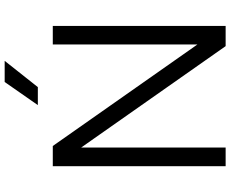

<svg xmlns="http://www.w3.org/2000/svg" viewBox="-102 -884 986 822"><g transform="rotate(-90 391.0 -473.0)"><path d="M90.5 0V-740H177L631.5 -92.5H611.5V-740H691V0H604.5L150 -647.5H170.5V0ZM352 -804 451 -946H541.5L429 -804Z"/></g></svg>

Font: Encode Sans SemiExpanded
Style: Regular
Weight: 400
Width: 6
Designer: Multiple Designers
Foundry: Impallari Type
Version: Version 3.002